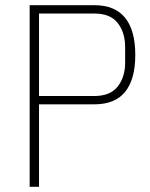

<svg xmlns="http://www.w3.org/2000/svg" viewBox="-20 -718 578 738"><path d="M94 0V-698H343Q422 -698 461 -649.5Q500 -601 500 -507Q500 -413 461 -365Q422 -317 343 -317H130V0ZM130 -349H343Q404 -349 432.5 -385.5Q461 -422 461 -477V-537Q461 -593 432.5 -629.5Q404 -666 343 -666H130Z"/></svg>

Font: IBM Plex Sans Cond ExtLt
Style: Regular
Weight: 200
Width: 3
Designer: Mike Abbink, Paul van der Laan, Pieter van Rosmalen
Foundry: Bold Monday
Version: Version 1.3